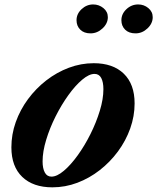

<svg xmlns="http://www.w3.org/2000/svg" viewBox="-20 -812 690 843"><path d="M210 10.5Q125.5 10.5 77.8 -35.2Q30 -81 30 -165Q30 -222 49.2 -276Q68.5 -330 103 -376.8Q137.5 -423.5 183.2 -459Q229 -494.5 282.2 -514.5Q335.5 -534.5 391.5 -534.5Q476 -534.5 523.5 -488.5Q571 -442.5 571 -358Q571 -302 551.8 -248Q532.5 -194 498 -147.2Q463.5 -100.5 418 -65Q372.5 -29.5 319.5 -9.5Q266.5 10.5 210 10.5ZM206 -36.5Q230 -36.5 260.2 -62Q290.5 -87.5 321 -129.8Q351.5 -172 377 -223Q402.5 -274 418.2 -325.5Q434 -377 434 -420.5Q434 -451.5 424.5 -469.5Q415 -487.5 395 -487.5Q371 -487.5 340.8 -462Q310.5 -436.5 280 -394Q249.5 -351.5 224 -300.8Q198.5 -250 182.8 -198.2Q167 -146.5 167 -103.5Q167 -72.5 176.8 -54.5Q186.5 -36.5 206 -36.5ZM377.4 -665.5Q349 -665.5 332.5 -681.7Q316 -698 316 -723.1Q316 -751 338.2 -771.8Q360.5 -792.5 389 -792.5Q414.3 -792.5 433.9 -776.6Q453.5 -760.7 453.5 -736.5Q453.5 -709 430.2 -687.3Q407 -665.5 377.4 -665.5ZM575 -665.5Q546 -665.5 529.5 -681.7Q513 -698 513 -723.1Q513 -751 535.2 -771.8Q557.3 -792.5 586.7 -792.5Q612 -792.5 631.2 -776.6Q650.5 -760.7 650.5 -736.5Q650.5 -709 627.5 -687.3Q604.5 -665.5 575 -665.5Z"/></svg>

Font: Libre Caslon Text
Style: Italic
Weight: 400
Italic angle: -22.583°
Designer: Pablo Impallari, Rodrigo Fuenzalida, Katja Schimmel
Foundry: Pablo Impallari, Rodrigo Fuenzalida
Version: Version 2.000